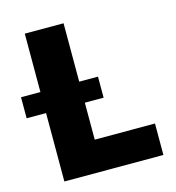

<svg xmlns="http://www.w3.org/2000/svg" viewBox="-151 -797 811 887"><g transform="rotate(-15 254.5 -353.5)"><path d="M47.9 -327.1H-44.9V-427.7H47.9V-707H233.4V-427.7H323.2V-327.1H233.4V-150.4H521.5V0H47.9Z"/></g></svg>

Font: Pretendard JP Black
Style: Regular
Weight: 900
Designer: Base glyphs from Inter by Rasmus Andersson; Hangeul glyphs from Noto Sans CJK(Source Han Sans) by Jang Soo-young and Kan
Foundry: Kil Hyung-jin
Version: Version 1.309